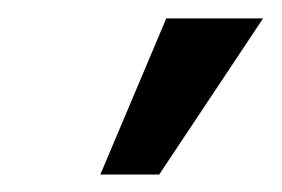

<svg xmlns="http://www.w3.org/2000/svg" viewBox="-20 -783 311 212"><path d="M90.8 -590.3 163.6 -762.7H270.5L155.8 -590.3Z"/></svg>

Font: Roboto Condensed Medium
Style: Italic
Weight: 500
Italic angle: -12°
Designer: Christian Robertson
Foundry: Google
Version: Version 3.0; 2020